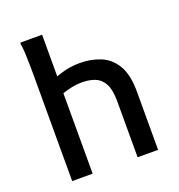

<svg xmlns="http://www.w3.org/2000/svg" viewBox="-136 -874 921 987"><g transform="rotate(-20 324.5 -380.0)"><path d="M91 0V-589Q91 -609 90.5 -640.5Q90 -672 88.5 -703Q87 -734 83 -752L85 -760H203V-532Q231 -543 263.5 -550Q296 -557 336 -557Q396 -557 447.5 -536Q499 -515 530 -463Q561 -411 561 -318V0H449V-308Q449 -369 431.5 -402Q414 -435 383 -447.5Q352 -460 310 -460Q282 -460 254 -454Q226 -448 203 -440V0Z"/></g></svg>

Font: Kufam Medium
Style: Regular
Weight: 500
Designer: Wael Morcos, Artur Schmal
Foundry: Original Type
Version: Version 1.300; ttfautohint (v1.8.3)